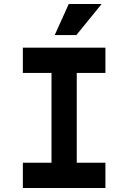

<svg xmlns="http://www.w3.org/2000/svg" viewBox="-20 -938 640 958"><path d="M237 -126V-574H94V-700H506V-574H363V-126H506V0H94V-126ZM487 -918 361 -763H253L323 -918Z"/></svg>

Font: Fliege Mono Thin
Style: Regular
Weight: 100
Version: Version 0.020;Glyphs 3.3 (3306)